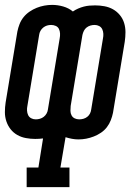

<svg xmlns="http://www.w3.org/2000/svg" viewBox="-29 -560 549 785"><path d="M80 205V125H128L147 6Q139 7 131 7.5Q123 8 115 8Q96 8 77 4.5Q58 1 42 -8Q26 -17 14.5 -31.5Q3 -46 -3 -64Q-9 -82 -9 -101.5Q-9 -121 -6 -141L42 -431Q45 -446 51 -461.5Q57 -477 67.5 -490Q78 -503 92 -512.5Q106 -522 121 -528Q136 -534 152 -537Q168 -540 184 -540Q207 -540 229.5 -533.5Q252 -527 269 -513Q279 -520 290.5 -525Q302 -530 313.5 -533Q325 -536 336.5 -537Q348 -538 360 -538Q379 -538 398 -534.5Q417 -531 433 -522Q449 -513 461 -498.5Q473 -484 478.5 -466Q484 -448 484 -428.5Q484 -409 481 -389L433 -99Q430 -84 424 -68.5Q418 -53 408 -40Q398 -27 384 -17.5Q370 -8 354.5 -2Q339 4 323.5 7Q308 10 292 10Q278 10 265 7.5Q252 5 239 1L218 125H255V205ZM117 -72Q126 -72 134.5 -74.5Q143 -77 150 -82.5Q157 -88 161.5 -96Q166 -104 167 -113L215 -403Q217 -413 216.5 -423Q216 -433 212 -441.5Q208 -450 199 -454Q190 -458 180 -458Q171 -458 163 -455.5Q155 -453 148 -447.5Q141 -442 136.5 -434Q132 -426 131 -417L83 -127Q81 -118 81.5 -108Q82 -98 86 -89.5Q90 -81 98.5 -76.5Q107 -72 117 -72ZM295 -72Q304 -72 312.5 -74.5Q321 -77 328 -82.5Q335 -88 339 -96Q343 -104 344 -113L392 -403Q394 -412 393.5 -422Q393 -432 389 -440.5Q385 -449 376.5 -453.5Q368 -458 358 -458Q349 -458 340.5 -455.5Q332 -453 325 -447.5Q318 -442 314 -434Q310 -426 308 -417L260 -127Q259 -117 259 -107Q259 -97 263.5 -88.5Q268 -80 276.5 -76Q285 -72 295 -72Z"/></svg>

Font: Iosevka Slab Medium Oblique
Style: Regular
Weight: 500
Italic angle: -9°
Monospace: yes
Designer: Belleve Invis
Foundry: Belleve Invis
Version: Version 11.1.1; ttfautohint (v1.8.3)